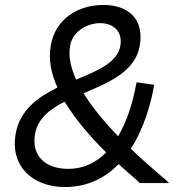

<svg xmlns="http://www.w3.org/2000/svg" viewBox="-20 -736 761 772"><path d="M241 16C334 16 404 -22 457 -76C506 -31 542 -3 541 0H659C660 -4 588 -59 506 -138C561 -223 588 -325 600 -395L529 -405C515 -326 491 -249 455 -188C404 -241 353 -301 316 -361C417 -404 523 -447 542 -552C561 -662 493 -716 396 -716C295 -716 203 -662 184 -552C174 -497 186 -439 211 -384C132 -345 60 -294 43 -198C20 -68 111 16 241 16ZM121 -198C132 -259 180 -297 240 -327C286 -251 349 -180 407 -123C366 -82 316 -57 254 -57C164 -57 105 -108 121 -198ZM262 -552C272 -612 333 -643 383 -643C433 -643 474 -612 464 -552C452 -484 373 -452 286 -416C265 -463 254 -510 262 -552Z"/></svg>

Font: Uncut Sans
Style: Italic
Weight: 400
Italic angle: -10°
Designer: Kasper Nordkvist
Foundry: Uncut Type
Version: Version 1.111;FEAKit 1.0